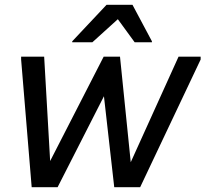

<svg xmlns="http://www.w3.org/2000/svg" viewBox="-20 -780 856 800"><path d="M68 -532V-544H164L192 -56L172 -76L412 -544H480L528 -72L512 -76L724 -544H816V-532L564 0H456L408 -424H436L220 0H112ZM281 -604V-608L424 -760H532L613 -608V-604H541L471 -700L365 -604Z"/></svg>

Font: Kufam
Style: Italic
Weight: 400
Italic angle: -11°
Designer: Artur Schmal
Foundry: Original Type
Version: Version 1.301; ttfautohint (v1.8.3)